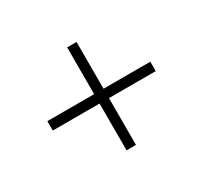

<svg xmlns="http://www.w3.org/2000/svg" viewBox="-103 -732 787 743"><g transform="rotate(-30 290.0 -360.0)"><path d="M311 -130H269V-339H60V-381H269V-590H311V-381H520V-339H311Z"/></g></svg>

Font: Manrope Variable Light
Style: Regular
Weight: 200
Designer: Mikhail Sharanda
Foundry: Mikhail Sharanda
Version: Version 4.505